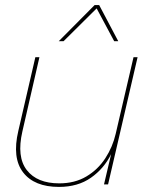

<svg xmlns="http://www.w3.org/2000/svg" viewBox="-20 -725 572 755"><path d="M212 10Q115 10 71 -47Q27 -104 52 -210L119 -500H135L68 -208Q45 -108 85.5 -56Q126 -4 213 -4Q274 -4 319.5 -31Q365 -58 394 -102.5Q423 -147 435 -199L505 -500H521L405 0H389L417 -119Q389 -62 337.5 -26Q286 10 212 10ZM211 -563 352 -705H370L445 -563H429L360 -692L230 -563Z"/></svg>

Font: Prodigy Sans Thin
Style: Italic
Weight: 100
Italic angle: -13°
Designer: Wei Huang
Foundry: Wei Huang
Version: Version 1.003; ttfautohint (v1.8.3)